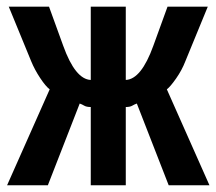

<svg xmlns="http://www.w3.org/2000/svg" viewBox="-20 -548 640 568"><path d="M248.5 -231.4Q235.8 -231.4 229.2 -235.4Q222.7 -239.3 215.8 -241.7L121.6 0H1L127 -283.7Q115.2 -292.5 98.9 -317.1Q82.5 -341.8 72.3 -366.7L5.9 -528.3H125L167 -412.6Q202.6 -313.5 248.5 -311.5V-528.3H352.1V-311.5Q397.9 -313.5 433.6 -412.6L475.6 -528.3H594.7L528.3 -366.7Q518.1 -340.3 501 -315.9Q483.9 -291.5 473.6 -283.7L599.6 0H479L384.8 -241.7Q377.9 -239.3 371.3 -235.4Q364.7 -231.4 352.1 -231.4V0H248.5Z"/></svg>

Font: Liberation Mono
Style: Bold
Weight: 700
Monospace: yes
Designer: Steve Matteson
Foundry: Ascender Corporation
Version: Version 2.1.5